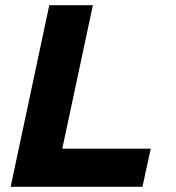

<svg xmlns="http://www.w3.org/2000/svg" viewBox="-20 -720 677 740"><path d="M21 0 170 -700H338L220 -147H561L529 0Z"/></svg>

Font: Red Hat Text
Style: Bold Italic
Weight: 700
Italic angle: -12°
Designer: Pentagram / MCKL
Foundry: Pentagram / MCKL
Version: Version 1.003; Red Hat Text Bold Italic